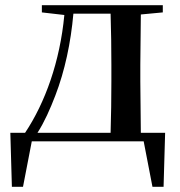

<svg xmlns="http://www.w3.org/2000/svg" viewBox="-20 -547 697 743"><path d="M142 -499 229 -489C212 -309 155 -150 77 -33H20L26 176H69L103 0H536L570 176H613L619 -33H525L523 -232V-296L525 -491L610 -499V-527H142ZM408 -33H125C152 -75 174 -125 194 -177C231 -273 254 -382 264 -494H408C410 -438 411 -351 411 -296V-232C411 -176 410 -90 408 -33Z"/></svg>

Font: Noto Serif CJK JP SemiBold
Style: Regular
Weight: 600
Designer: Ryoko NISHIZUKA 西塚涼子 (kana & ideographs); Frank Grießhammer (Latin, Greek & Cyrillic); Wenlong ZHANG 张文龙 (bopomofo); San
Foundry: Adobe
Version: Version 2.001;hotconv 1.1.0;makeotfexe 2.6.0